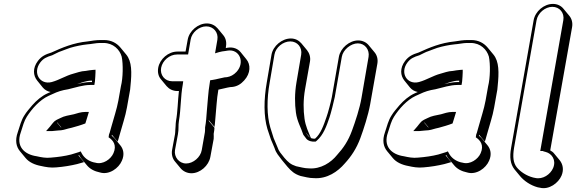

<svg xmlns="http://www.w3.org/2000/svg" viewBox="-20 -787 2966 983"><path d="M292 -135 272 -159C272 -160 272 -160 273 -160L294 -135ZM239 -316 223 -309C194 -296 167 -273 145 -248C130 -230 116 -215 104 -195C89 -172 81 -141 71 -110C56 -68 63 -36 82 -13L111 22C129 44 158 57 191 63C213 68 240 73 268 70C306 67 342 61 375 53L410 43L381 8C382 8 384 8 385 7C388 12 391 18 395 23L424 58C440 78 463 90 492 96C539 110 588 74 604 36C619 3 611 -25 596 -43L567 -78C563 -83 557 -88 552 -92L553 -97L582 -62C585 -69 587 -76 589 -84L595 -105C606 -146 622 -191 630 -237L643 -310C646 -322 647 -334 648 -347C655 -415 656 -472 626 -508L597 -543C578 -566 550 -582 513 -582H494C473 -582 447 -578 429 -575C356 -568 298 -543 243 -518C214 -509 193 -500 174 -475C146 -438 150 -400 170 -375L199 -339C209 -327 223 -319 239 -316ZM374 -356C394 -363 422 -374 447 -374H451V-367H445C421 -367 397 -362 374 -356ZM455 -429C440 -428 433 -426 419 -424C393 -423 372 -414 356 -410C315 -399 285 -378 245 -367C184 -351 146 -414 186 -467C202 -488 218 -495 247 -504C265 -512 279 -521 293 -525C311 -531 325 -538 339 -542C365 -550 399 -557 428 -560C447 -561 472 -567 491 -567H510C560 -567 593 -533 603 -497C611 -459 610 -388 599 -345L586 -272C578 -228 562 -182 551 -141L545 -120C543 -112 541 -105 538 -98L536 -84C559 -69 579 -44 561 -3C548 28 507 57 469 46L459 44C432 37 410 20 399 -1L393 -12L383 -8L344 4C313 12 278 17 240 20C215 23 190 18 168 13C104 4 61 -38 86 -108C96 -140 104 -169 117 -189C143 -230 183 -275 228 -296L248 -305C275 -318 297 -325 329 -330C367 -339 405 -352 442 -352H463L466 -370C467 -387 469 -401 469 -417V-430ZM260 -167C250 -158 242 -146 236 -139L216 -116H247C257 -117 270 -118 278 -119C298 -119 317 -125 330 -129L347 -133C369 -139 394 -146 417 -155C421 -168 426 -184 430 -197L435 -214H418C393 -214 373 -206 358 -202C334 -197 308 -193 290 -183L271 -174Z M881 -167C880 -159 879 -150 879 -141C877 -127 878 -113 876 -100L861 -19C857 3 863 25 876 40L905 75C918 90 938 100 960 100C1005 100 1049 61 1057 16L1074 -76C1075 -84 1074 -93 1074 -102C1076 -114 1078 -124 1078 -133L1049 -168V-172L1078 -137C1081 -152 1081 -168 1083 -185C1088 -233 1089 -277 1098 -328C1120 -332 1138 -338 1158 -341L1171 -342C1194 -345 1213 -356 1230 -375C1264 -412 1264 -457 1241 -484L1212 -520C1198 -537 1175 -547 1147 -543L1136 -541C1141 -567 1138 -589 1123 -607L1094 -642C1081 -657 1062 -667 1039 -667C994 -667 949 -629 941 -584L930 -523H888C842 -523 798 -485 790 -440C786 -417 791 -396 804 -381L833 -346C846 -331 865 -321 888 -321H896C890 -270 890 -216 881 -167ZM1030 -135C1030 -127 1030 -116 1029 -110L1013 -19C1007 18 969 50 933 50C897 50 870 17 876 -19L891 -100C896 -126 892 -144 896 -167C907 -232 904 -290 916 -356L918 -371H861C824 -371 798 -403 805 -440C812 -477 848 -508 886 -508H943L956 -584C962 -621 999 -652 1036 -652C1073 -652 1099 -621 1093 -584L1081 -514L1101 -520C1112 -523 1123 -525 1134 -526L1146 -528C1206 -537 1236 -468 1191 -419C1176 -403 1160 -395 1142 -392L1130 -391C1107 -387 1090 -381 1069 -378L1056 -376L1054 -363C1045 -311 1044 -266 1039 -219C1036 -185 1036 -167 1030 -135Z M1370 -507 1346 -366C1330 -276 1330 -191 1349 -127L1367 -73C1372 -60 1381 -42 1386 -28C1394 -2 1407 10 1423 32L1452 67C1472 90 1488 104 1519 114C1540 118 1561 125 1587 125C1655 130 1710 91 1745 50C1778 14 1805 -26 1825 -80C1842 -126 1865 -197 1875 -252L1912 -461C1916 -484 1910 -505 1897 -520L1868 -555C1856 -570 1836 -580 1814 -580C1769 -580 1723 -541 1715 -496L1679 -290C1676 -272 1658 -204 1652 -189C1637 -145 1622 -102 1593 -77H1586C1581 -78 1576 -78 1572 -80C1559 -111 1544 -142 1539 -180C1533 -223 1532 -275 1542 -331L1567 -472C1571 -494 1564 -515 1552 -530L1523 -565C1510 -580 1492 -590 1469 -590C1424 -590 1378 -552 1370 -507ZM1567 -83C1558 -88 1551 -101 1547 -106L1546 -108ZM1385 -507C1391 -544 1429 -575 1466 -575C1503 -575 1528 -544 1522 -507L1498 -366C1488 -308 1489 -255 1495 -211C1501 -165 1522 -132 1533 -97C1538 -91 1542 -86 1549 -76C1553 -71 1562 -66 1570 -64L1581 -62H1596L1601 -66C1636 -96 1652 -142 1667 -186C1673 -203 1690 -269 1694 -290L1730 -496C1736 -532 1776 -565 1812 -565C1848 -565 1873 -533 1867 -496L1831 -287C1822 -233 1799 -164 1782 -118C1763 -66 1738 -29 1706 6C1675 45 1622 80 1561 75C1538 75 1517 68 1496 64C1468 55 1455 43 1436 21C1418 -2 1408 -11 1400 -35C1394 -50 1386 -68 1381 -80L1364 -134C1346 -195 1345 -278 1361 -366Z M2172 -135 2152 -159C2152 -160 2152 -160 2153 -160L2174 -135ZM2119 -316 2103 -309C2074 -296 2047 -273 2025 -248C2010 -230 1996 -215 1984 -195C1969 -172 1961 -141 1951 -110C1936 -68 1943 -36 1962 -13L1991 22C2009 44 2038 57 2071 63C2093 68 2120 73 2148 70C2186 67 2222 61 2255 53L2290 43L2261 8C2262 8 2264 8 2265 7C2268 12 2271 18 2275 23L2304 58C2320 78 2343 90 2372 96C2419 110 2468 74 2484 36C2499 3 2491 -25 2476 -43L2447 -78C2443 -83 2437 -88 2432 -92L2433 -97L2462 -62C2465 -69 2467 -76 2469 -84L2475 -105C2486 -146 2502 -191 2510 -237L2523 -310C2526 -322 2527 -334 2528 -347C2535 -415 2536 -472 2506 -508L2477 -543C2458 -566 2430 -582 2393 -582H2374C2353 -582 2327 -578 2309 -575C2236 -568 2178 -543 2123 -518C2094 -509 2073 -500 2054 -475C2026 -438 2030 -400 2050 -375L2079 -339C2089 -327 2103 -319 2119 -316ZM2254 -356C2274 -363 2302 -374 2327 -374H2331V-367H2325C2301 -367 2277 -362 2254 -356ZM2335 -429C2320 -428 2313 -426 2299 -424C2273 -423 2252 -414 2236 -410C2195 -399 2165 -378 2125 -367C2064 -351 2026 -414 2066 -467C2082 -488 2098 -495 2127 -504C2145 -512 2159 -521 2173 -525C2191 -531 2205 -538 2219 -542C2245 -550 2279 -557 2308 -560C2327 -561 2352 -567 2371 -567H2390C2440 -567 2473 -533 2483 -497C2491 -459 2490 -388 2479 -345L2466 -272C2458 -228 2442 -182 2431 -141L2425 -120C2423 -112 2421 -105 2418 -98L2416 -84C2439 -69 2459 -44 2441 -3C2428 28 2387 57 2349 46L2339 44C2312 37 2290 20 2279 -1L2273 -12L2263 -8L2224 4C2193 12 2158 17 2120 20C2095 23 2070 18 2048 13C1984 4 1941 -38 1966 -108C1976 -140 1984 -169 1997 -189C2023 -230 2063 -275 2108 -296L2128 -305C2155 -318 2177 -325 2209 -330C2247 -339 2285 -352 2322 -352H2343L2346 -370C2347 -387 2349 -401 2349 -417V-430ZM2140 -167C2130 -158 2122 -146 2116 -139L2096 -116H2127C2137 -117 2150 -118 2158 -119C2178 -119 2197 -125 2210 -129L2227 -133C2249 -139 2274 -146 2297 -155C2301 -168 2306 -184 2310 -197L2315 -214H2298C2273 -214 2253 -206 2238 -202C2214 -197 2188 -193 2170 -183L2151 -174Z M2712 -683 2597 -31C2588 19 2593 53 2614 80L2643 115C2663 139 2696 162 2733 172L2744 174C2791 186 2839 150 2855 112C2868 81 2861 53 2846 34L2817 -1C2812 -8 2804 -13 2797 -17L2909 -648C2913 -671 2907 -692 2894 -707L2865 -742C2853 -757 2834 -767 2811 -767C2765 -767 2720 -729 2712 -683ZM2727 -683C2734 -721 2771 -752 2808 -752C2845 -752 2871 -721 2864 -683L2746 -14H2759C2762 -12 2760 -13 2763 -12L2774 -9C2805 -1 2829 32 2812 73C2798 106 2759 133 2720 124L2710 122C2675 113 2644 92 2626 70C2608 47 2604 17 2612 -31Z"/></svg>

Font: Blanket
Style: PosterObl
Weight: 900
Foundry: Cannot Into Space Fonts
Version: Version 0.9